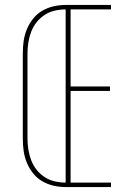

<svg xmlns="http://www.w3.org/2000/svg" viewBox="-20 -755 540 775"><path d="M245 0Q220 0 196 -5.5Q172 -11 150.5 -23.5Q129 -36 113.5 -55.5Q98 -75 88.5 -98Q79 -121 75.5 -145.5Q72 -170 72 -195V-540Q72 -565 75.5 -589.5Q79 -614 88.5 -637Q98 -660 113.5 -679.5Q129 -699 150.5 -711.5Q172 -724 196 -729.5Q220 -735 245 -735H428V-717H265V-406H424V-388H265V-18H428V0ZM245 -18V-717Q223 -717 201 -712Q179 -707 160.5 -695Q142 -683 128 -665.5Q114 -648 106 -627Q98 -606 94.5 -584Q91 -562 91 -540V-195Q91 -173 94.5 -151Q98 -129 106 -108Q114 -87 128 -69.5Q142 -52 160.5 -40Q179 -28 201 -23Q223 -18 245 -18Z"/></svg>

Font: Iosevka SS04 Thin
Style: Regular
Weight: 100
Monospace: yes
Designer: Belleve Invis
Foundry: Belleve Invis
Version: Version 19.0.0; ttfautohint (v1.8.4)